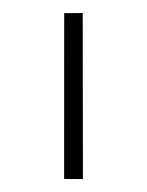

<svg xmlns="http://www.w3.org/2000/svg" viewBox="-157 -820 772 1007"><g transform="rotate(20 228.5 -316.5)"><path d="M125 -742 424 76 331 109 34 -708Z"/></g></svg>

Font: Syne SemiBold
Style: Regular
Weight: 600
Designer: Lucas Descroix
Foundry: Bonjour Monde
Version: Version 2.200; ttfautohint (v1.8.4)